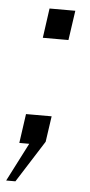

<svg xmlns="http://www.w3.org/2000/svg" viewBox="-49 -524 324 694"><g transform="rotate(5 113.0 -177.5)"><path d="M87.5 -386 102.5 -493.5H196L180.5 -386ZM0.5 139.5 72 0H36L51 -106H144L130.5 -12.5L34 139.5Z"/></g></svg>

Font: Public Sans Light
Style: Italic
Weight: 300
Italic angle: -8°
Designer: The Public Sans project authors (U.S. Web Design System). Libre Franklin designed by Pablo Impallari and Rodrigo Fuenzal
Version: Version 1.007; ttfautohint (v1.8.1) -l 8 -r 50 -G 200 -x 14 